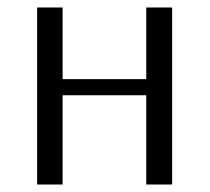

<svg xmlns="http://www.w3.org/2000/svg" viewBox="-20 -492 561 512"><path d="M79 0V-472H147V-281H370V-472H439V0H370V-238H147V0Z"/></svg>

Font: Coval
Style: ExtraLight
Weight: 250
Foundry: Context Ltd
Version: Version 001.000